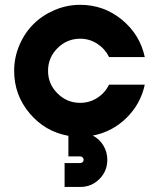

<svg xmlns="http://www.w3.org/2000/svg" viewBox="-20 -552 655 788"><path d="M260.7 89.8V5.4Q165 -11.7 101.6 -86.9Q38.1 -162.1 38.1 -261.2Q38.1 -316.4 59.6 -366.7Q81.1 -417 117.4 -453.1Q153.8 -489.3 204.1 -510.7Q254.4 -532.2 309.1 -532.2Q405.8 -532.2 480 -471.4Q554.2 -410.6 574.2 -317.9H427.7Q411.1 -351.6 379.4 -372.3Q347.7 -393.1 309.1 -393.1Q254.9 -393.1 216.1 -354.5Q177.2 -315.9 177.2 -261.2Q177.2 -207 216.1 -168.5Q254.9 -129.9 309.1 -129.9Q347.7 -129.9 379.4 -150.4Q411.1 -170.9 427.7 -204.6H574.2Q557.1 -125 498.8 -67.9Q440.4 -10.7 360.8 4.4Q388.2 18.6 404.3 45.2Q420.4 71.8 420.4 104Q420.4 150.4 387.9 182.9Q355.5 215.3 309.1 215.3H245.1V117.2H309.1Q314.9 117.2 319.1 113.5Q323.2 109.9 323.2 104Q323.2 98.1 319.1 94Q314.9 89.8 309.1 89.8Z"/></svg>

Font: Basically A Sans Serif
Style: Bold
Weight: 700
Designer: Hyung-Suk Kim
Foundry: Mental Design
Version: 1.000